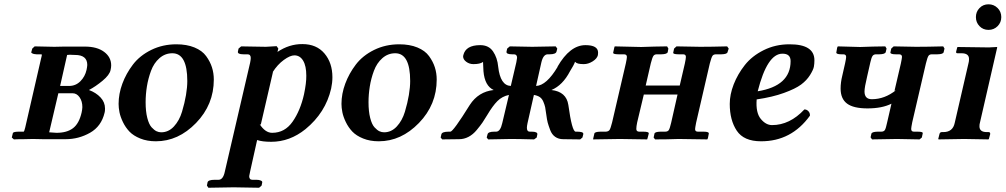

<svg xmlns="http://www.w3.org/2000/svg" viewBox="-20 -651 4703 898"><path d="M261.2 -249H303.2Q334 -249 356 -271Q377.9 -293 384.8 -324.2Q387.7 -338.4 388.2 -347.2Q388.2 -394 331.1 -394Q324.2 -394 316.7 -394.5Q309.1 -395 307.1 -395Q305.2 -395 301 -394.5Q296.9 -394 293.9 -394ZM252.9 -214.8 210 -32.2Q233.9 -30.3 244.1 -29.8Q293 -29.8 321.5 -51.5Q350.1 -73.2 361.8 -125Q364.7 -138.2 365.2 -149.9Q365.2 -177.7 352.1 -196.3Q338.9 -214.8 319.8 -214.8ZM44.9 1 35.2 -7.8 40 -27.8Q41 -34.7 65.9 -35.2H90.8Q93.8 -37.1 98.1 -55.2L170.9 -372.1Q174.8 -387.2 175.3 -390.6Q175.8 -394 174.8 -397H150.9Q145 -397 138.9 -398.4Q132.8 -399.9 129.4 -402.3Q126 -404.8 126 -405.8L130.9 -423.8L142.1 -434.1L233.9 -432.1Q241.7 -432.1 256.8 -432.6Q272 -433.1 279.8 -433.1H377Q434.1 -433.1 467 -408.4Q500 -383.8 500 -345.2Q500 -335.4 497.1 -323.2Q492.2 -300.3 459.5 -273.2Q426.8 -246.1 396 -230Q429.2 -217.8 450.2 -195.3Q471.2 -172.9 471.2 -143.1Q471.2 -129.9 469.2 -124Q454.1 -60.1 401.1 -30Q348.1 0 287.1 0H181.2L133.8 -1Q120.6 0 89.4 0Q58.1 0 44.9 1Z M661.1 -172.9Q661.1 -129.9 668.9 -99.4Q676.8 -68.8 689.2 -55.4Q701.7 -42 712.2 -37.1Q722.7 -32.2 733.9 -32.2Q768.1 -32.2 793.5 -59.6Q818.8 -86.9 831.3 -128.4Q843.8 -169.9 849.9 -206.5Q856 -243.2 856 -272Q856 -401.9 786.1 -401.9Q752 -401.9 725.8 -378.9Q699.7 -356 686.3 -319.6Q672.9 -283.2 667 -246.1Q661.1 -209 661.1 -172.9ZM534.7 -165Q534.7 -211.9 552.2 -259.5Q569.8 -307.1 601.8 -349.1Q633.8 -391.1 687.3 -417.5Q740.7 -443.8 804.7 -443.8Q853.5 -443.8 889.6 -429Q925.8 -414.1 944.3 -388.4Q962.9 -362.8 971.4 -335.9Q980 -309.1 980 -278.8Q980 -161.6 897 -75.9Q814 9.8 709 9.8Q668 9.8 636 -3.2Q604 -16.1 585.4 -35.6Q566.9 -55.2 554.9 -80.1Q543 -105 538.8 -126Q534.7 -147 534.7 -165Z M1256.8 -314.9 1199.7 -67.9 1194.8 -69.8Q1220.7 -29.8 1252.9 -29.8Q1312 -29.8 1348.4 -81.8Q1384.8 -133.8 1401.9 -210Q1413.1 -263.2 1412.6 -296.9Q1412.6 -342.8 1397.7 -367.4Q1382.8 -392.1 1356.9 -392.1Q1336.9 -392.1 1307.4 -370.6Q1277.8 -349.1 1254.9 -313ZM1281.7 -423.8 1277.8 -408.2Q1333 -445.3 1394.5 -444.8Q1460.4 -444.8 1497.6 -400.9Q1534.7 -356.9 1534.7 -290Q1534.7 -264.2 1528.8 -236.8Q1502.9 -124 1408.7 -46.9Q1335.4 12.2 1248.5 12.2Q1206.5 12.2 1182.6 3.9L1149.9 150.9Q1146 168.9 1145.5 172.9Q1145.5 189.9 1160.6 189.9H1179.7Q1191.9 189.9 1199.7 193.4Q1207.5 196.8 1206.5 202.1L1203.6 216.8L1191.9 227.1Q1110.8 225.1 1072.8 225.1L954.6 227.1L947.8 216.8L950.7 202.1Q953.6 189.9 983.9 189.9H1002Q1023.9 189.9 1031.7 150.9L1149.9 -357.9Q1152.8 -372.1 1152.8 -379.9Q1152.8 -397 1137.7 -397H1118.7Q1089.8 -397 1092.8 -410.2L1095.7 -423.8L1107.9 -434.1Q1188 -432.1 1223.6 -432.1L1273.9 -435.1Z M1703.6 -172.9Q1703.6 -129.9 1711.4 -99.4Q1719.2 -68.8 1731.7 -55.4Q1744.1 -42 1754.6 -37.1Q1765.1 -32.2 1776.4 -32.2Q1810.5 -32.2 1835.9 -59.6Q1861.3 -86.9 1873.8 -128.4Q1886.2 -169.9 1892.3 -206.5Q1898.4 -243.2 1898.4 -272Q1898.4 -401.9 1828.6 -401.9Q1794.4 -401.9 1768.3 -378.9Q1742.2 -356 1728.8 -319.6Q1715.3 -283.2 1709.5 -246.1Q1703.6 -209 1703.6 -172.9ZM1577.1 -165Q1577.1 -211.9 1594.7 -259.5Q1612.3 -307.1 1644.3 -349.1Q1676.3 -391.1 1729.7 -417.5Q1783.2 -443.8 1847.2 -443.8Q1896 -443.8 1932.1 -429Q1968.3 -414.1 1986.8 -388.4Q2005.4 -362.8 2013.9 -335.9Q2022.5 -309.1 2022.5 -278.8Q2022.5 -161.6 1939.5 -75.9Q1856.4 9.8 1751.5 9.8Q1710.4 9.8 1678.5 -3.2Q1646.5 -16.1 1627.9 -35.6Q1609.4 -55.2 1597.4 -80.1Q1585.4 -105 1581.3 -126Q1577.1 -147 1577.1 -165Z M2477.1 -207 2447.3 -75.2Q2444.3 -61 2444.3 -53.2Q2444.3 -35.2 2458 -35.2H2467.3Q2480.5 -35.2 2487.3 -32Q2494.1 -28.8 2493.2 -22.9L2490.2 -7.8L2478 1Q2408.2 -1 2369.1 -1L2263.2 1L2256.3 -7.8L2260.3 -22.9Q2263.2 -35.2 2292 -35.2H2300.3Q2320.3 -35.2 2329.1 -75.2L2360.4 -207Q2328.1 -200.2 2306.2 -178Q2284.2 -155.8 2259.3 -113.8Q2246.1 -91.8 2236.6 -77.9Q2227.1 -64 2209.7 -43Q2192.4 -22 2171.4 -11Q2150.4 0 2127.4 0L2048.3 1L2041 -7.8L2044.4 -22.9Q2047.4 -35.2 2079.1 -35.2H2086.4Q2099.6 -35.2 2177.2 -160.2Q2217.3 -222.2 2289.1 -230Q2247.1 -249 2241.2 -317.9Q2239.3 -350.1 2239.3 -357.9V-361.8L2238.3 -360.8Q2225.1 -351.1 2194.3 -351.1Q2175.3 -351.1 2160.6 -362.1Q2146 -373 2146 -387.2Q2146 -388.2 2146.5 -390.1Q2147 -392.1 2147 -393.1Q2158.2 -439.9 2226.1 -439.9Q2266.1 -439.9 2286.1 -410.4Q2306.2 -380.9 2310.1 -338.9Q2319.8 -251 2369.1 -249L2395 -359.9Q2397.9 -373.5 2398.4 -380.9Q2398.4 -397 2383.3 -397H2375Q2346.2 -397 2349.1 -410.2L2352.1 -423.8L2364.3 -434.1Q2433.1 -432.1 2469.2 -432.1L2579.1 -434.1L2586.4 -423.8L2583 -410.2Q2580.1 -397 2550.3 -397H2542Q2521 -397 2512.2 -359.9L2487.3 -249Q2536.1 -251 2588.4 -338.9H2587.4Q2645.5 -439.9 2718.3 -439.9Q2777.3 -439.9 2777.3 -404.8Q2777.3 -397 2776.4 -393.1Q2772.5 -377 2752 -364Q2731.4 -351.1 2710.4 -351.1Q2678.2 -351.1 2671.4 -360.8L2669.4 -361.8Q2663.6 -345.7 2646 -317.9Q2611.8 -252 2559.1 -230Q2628.9 -222.2 2638.2 -160.2Q2655.3 -35.2 2672.4 -35.2H2679.2Q2685.1 -35.2 2689.7 -34.7Q2694.3 -34.2 2699.2 -33.2Q2704.1 -32.2 2706.5 -29.5Q2709 -26.9 2708 -22.9L2704.1 -7.8L2693.4 1L2614.3 0Q2592.3 0 2576.7 -11Q2561 -22 2553.2 -43Q2545.4 -64 2541.7 -77.4Q2538.1 -90.8 2535.2 -113.8Q2532.2 -137.7 2529.8 -149.4Q2527.3 -161.1 2521.2 -175.5Q2515.1 -189.9 2504.6 -197Q2494.1 -204.1 2477.1 -207Z M2907.2 -355Q2912.1 -377.9 2912.1 -384.8Q2912.1 -397 2897.9 -397H2873Q2845.2 -397 2848.1 -405.8L2853 -428.2L2855 -434.1L2979 -431.2Q2997.1 -432.1 3040 -433.1Q3083 -434.1 3100.1 -434.1L3106 -423.8L3103 -407.2Q3100.1 -397.5 3073.2 -397H3052.2Q3041 -397 3035.9 -389.4Q3030.8 -381.8 3023.9 -355L3000 -251H3159.2L3183.1 -354Q3188 -377 3188 -384.8Q3188 -397 3174.8 -397H3153.8Q3126 -397 3128.9 -405.8L3132.8 -423.8L3144 -434.1L3254.9 -432.1Q3306.6 -432.1 3380.9 -434.1L3388.2 -423.8L3382.8 -407.2Q3380.9 -397.5 3354 -397H3329.1Q3316.9 -397 3312 -389.4Q3307.1 -381.8 3299.8 -354L3235.8 -77.1Q3231 -52.2 3231 -46.9Q3231 -34.7 3245.1 -35.2H3271Q3297.9 -35.2 3294.9 -24.9L3291 -4.9L3288.1 1L3153.8 -1Q3137.7 0 3098.9 0.5Q3060.1 1 3043.9 1L3037.1 -7.8L3041 -25.9Q3043 -34.7 3069.8 -35.2H3090.8Q3103 -35.2 3107.9 -42.5Q3112.8 -49.8 3119.1 -77.1L3148.9 -209H2991.2L2960 -78.1Q2956.1 -59.1 2956.1 -47.9Q2956.1 -35.6 2969.2 -35.2H2988.8Q3016.6 -35.2 3014.2 -25.9L3008.8 -4.9L3006.8 1L2878.9 -1Q2861.8 -1 2816.4 0Q2771 1 2753.9 1L2754.9 -4.9L2759.8 -25.9Q2760.7 -34.7 2789.1 -35.2H2814Q2826.2 -36.1 2831.1 -43.5Q2835.9 -50.8 2842.8 -78.1Z M3677.7 -365.2Q3677.7 -400.4 3639.2 -399.9Q3568.4 -399.9 3523.9 -224.1Q3677.7 -249 3677.7 -365.2ZM3789.1 -369.1Q3789.1 -353 3786.6 -339.1Q3784.2 -325.2 3768.6 -300Q3752.9 -274.9 3726.6 -255.4Q3700.2 -235.8 3646.5 -216.3Q3592.8 -196.8 3519 -186Q3514.2 -124 3538.1 -95Q3562 -65.9 3590.8 -65.9Q3673.8 -65.9 3742.2 -139.2Q3753.4 -139.2 3761.2 -130.6Q3769 -122.1 3768.1 -109.9Q3681.2 10.3 3539.1 9.8Q3459 9.8 3426 -39.6Q3393.1 -88.9 3393.1 -165Q3393.1 -209 3411.6 -256.6Q3430.2 -304.2 3463.6 -346.7Q3497.1 -389.2 3552 -416.5Q3606.9 -443.8 3671.9 -443.8Q3789.1 -444.3 3789.1 -369.1Z M4193.4 -354Q4198.2 -377 4198.7 -384.8Q4198.7 -397 4184.6 -397H4169.4Q4156.2 -397 4149.9 -399.4Q4143.6 -401.9 4144.5 -405.8L4148.4 -423.8L4159.7 -434.1L4264.6 -432.1Q4315.4 -432.1 4391.6 -434.1L4397.5 -423.8L4393.6 -407.2Q4391.6 -397.5 4364.7 -397H4338.4Q4327.1 -397 4322.3 -389.4Q4317.4 -381.8 4310.5 -354L4246.6 -79.1Q4241.7 -54.2 4241.7 -47.9Q4241.7 -34.7 4255.4 -35.2H4271.5Q4285.6 -35.2 4291.5 -33Q4297.4 -30.8 4295.4 -25.9L4291.5 -7.8L4280.8 1Q4210.9 -1 4174.8 -1L4058.6 1L4051.8 -8.8L4055.7 -25.9Q4058.6 -34.7 4085.4 -35.2H4101.6Q4113.8 -35.2 4118.7 -43Q4123.5 -50.8 4129.4 -79.1L4149.4 -166Q4105.5 -144 4037.6 -144Q3971.7 -144 3941.7 -166.5Q3911.6 -189 3911.6 -236.8Q3911.6 -265.6 3919.4 -296.9L3932.6 -355Q3937.5 -377.9 3937.5 -384.8Q3937.5 -397 3923.8 -397H3915.5Q3902.3 -397 3896.5 -399.4Q3890.6 -401.9 3891.6 -405.8L3895.5 -428.2L3898.4 -434.1L4003.4 -431.2Q4020.5 -432.1 4062 -433.1Q4103.5 -434.1 4120.6 -434.1L4126.5 -423.8L4122.6 -407.2Q4119.6 -397.5 4092.8 -397H4077.6Q4066.4 -397 4061 -389.4Q4055.7 -381.8 4050.8 -359.9L4035.6 -293Q4023.4 -242.2 4023.4 -223.1Q4023.4 -187 4057.6 -187Q4117.7 -187 4170.4 -229L4163.6 -226.1Z M4445.3 -76.2 4510.3 -357.9Q4512.2 -363.8 4512.2 -375Q4512.2 -401.9 4477.1 -401.9H4458Q4450.2 -401.9 4452.1 -410.2L4457 -429.2L4459 -431.2Q4569.8 -429.2 4605 -429.2Q4605 -429.2 4643.1 -431.2L4644 -429.2L4563 -76.2Q4561 -70.3 4561 -60.1Q4561 -33.2 4595.2 -33.2H4604Q4611.8 -33.2 4611.3 -23.9L4605 -1L4603 1Q4527.8 -1 4489.3 -1Q4489.3 -1 4370.1 1L4368.2 -1L4374 -23.9Q4376 -32.7 4384.3 -33.2H4392.1Q4436.5 -33.2 4445.3 -76.2ZM4561.3 -528.6Q4544.4 -545.9 4544.4 -571Q4544.4 -596.2 4561.3 -613.5Q4578.1 -630.9 4603.3 -630.9Q4628.4 -630.9 4645.8 -613.5Q4663.1 -596.2 4663.1 -571Q4663.1 -545.9 4645.8 -528.6Q4628.4 -511.2 4603.3 -511.2Q4578.1 -511.2 4561.3 -528.6Z"/></svg>

Font: Linux Libertine
Style: Semibold Italic
Weight: 600
Italic angle: -11.5°
Designer: Philipp H. Poll
Foundry: Philipp H. Poll
Version: Version 5.1.2 ; ttfautohint (v0.9)